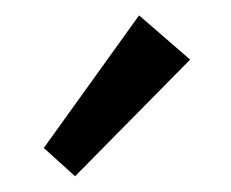

<svg xmlns="http://www.w3.org/2000/svg" viewBox="-20 -800 296 246"><path d="M36.1 -610.4 158.2 -780.3 223.6 -723.6 76.2 -574.2Z"/></svg>

Font: Reddit Sans Strawberry
Style: Regular
Weight: 400
Designer: Stephen Hutchings
Foundry: Reddit
Version: Version 1.013